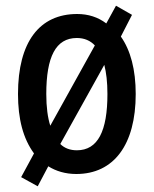

<svg xmlns="http://www.w3.org/2000/svg" viewBox="-20 -599 539 672"><path d="M455 -270C455 -355 437 -423 403 -471L442 -547L386 -579L352 -517C323 -539 289 -550 250 -550C118 -550 43 -452 43 -270C43 -182 61 -114 99 -62L54 21L112 53L149 -17C176 0 209 10 247 10C378 10 455 -92 455 -270ZM142 -270C142 -400 175 -466 249 -466C275 -466 296 -457 312 -440L156 -159C147 -187 142 -224 142 -270ZM356 -270C356 -141 323 -73 249 -73C226 -73 206 -80 191 -95L345 -372C352 -345 356 -312 356 -270Z"/></svg>

Font: Noto Sans Kannada Condensed Medium
Style: Regular
Weight: 500
Width: 3
Designer: Jelle Bosma - Monotype Design Team
Foundry: Monotype Imaging Inc.
Version: Version 2.005